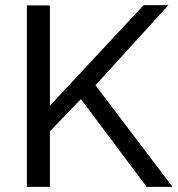

<svg xmlns="http://www.w3.org/2000/svg" viewBox="-20 -730 694 750"><path d="M85 0V-709H175V-317L541 -710H638L353 -397L654 0H553L296 -343L175 -217V0Z"/></svg>

Font: Raleway Medium
Style: Regular
Weight: 500
Designer: Matt McInerney, Pablo Impallari, Rodrigo Fuenzalida
Foundry: Matt McInerney, Pablo Impallari, Rodrigo Fuenzalida
Version: Version 4.026